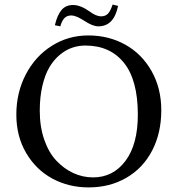

<svg xmlns="http://www.w3.org/2000/svg" viewBox="-20 -814 781 844"><path d="M424.8 -742.2Q442.4 -742.2 453.6 -752.9Q464.8 -763.7 475.1 -793.9L499 -788.1Q481 -698.2 412.1 -698.2Q386.7 -698.2 348.1 -724.1Q313 -746.1 293.9 -746.1Q274.9 -746.1 263.7 -734.9Q252.4 -723.6 245.1 -698.2L221.2 -703.1Q231.9 -748.5 250.7 -770.3Q269.5 -792 300.8 -792Q333.5 -792 373 -764.2Q401.9 -742.2 424.8 -742.2ZM355 -613.8Q325.2 -613.8 297.1 -604.2Q269 -594.7 242.9 -573Q216.8 -551.3 197.5 -519Q178.2 -486.8 166.5 -437.5Q154.8 -388.2 154.8 -327.1Q154.8 -257.3 174.3 -200.7Q193.8 -144 227.1 -108.4Q260.3 -72.8 301.8 -53.5Q343.3 -34.2 389.2 -34.2Q477.1 -34.2 531.5 -106.7Q585.9 -179.2 585.9 -310.1Q585.9 -461.9 524.9 -537.8Q463.9 -613.8 355 -613.8ZM689 -329.1Q689 -230 649.2 -152.8Q609.4 -75.7 536.4 -33Q463.4 9.8 369.1 9.8Q282.7 9.8 210.9 -28.6Q139.2 -66.9 95.5 -140.6Q51.8 -214.4 51.8 -310.1Q51.8 -406.7 93.3 -486.6Q134.8 -566.4 207.3 -612.3Q279.8 -658.2 368.2 -658.2Q458 -658.2 530.8 -617.7Q603.5 -577.1 646.2 -501.7Q689 -426.3 689 -329.1Z"/></svg>

Font: Linux Biolinum G
Style: Regular
Weight: 400
Designer: Philipp H. Poll
Foundry: Philipp H. Poll
Version: Version 1.1.0 ; ttfautohint (v1.6)